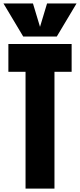

<svg xmlns="http://www.w3.org/2000/svg" viewBox="-40 -1121 475 1141"><path d="M111.8 0V-694.3H9.8V-859.4H385.7V-694.3H283.7V0ZM98.1 -903.8 -19.5 -1100.6H155.8L197.8 -961.4L239.7 -1100.6H415L297.4 -903.8Z"/></svg>

Font: webenart
Style: Regular
Weight: 400
Designer: Vernon Adams
Foundry: Vernon Adams
Version: Version 2.116; ttfautohint (v1.8.3)